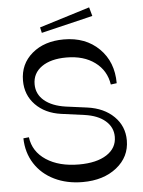

<svg xmlns="http://www.w3.org/2000/svg" viewBox="-58 -902 711 956"><g transform="rotate(-5 297.5 -424.0)"><path d="M316.9 7.8Q237.8 7.8 175.5 -22.5Q113.3 -52.7 77.9 -107.9Q42.5 -163.1 41 -234.9L68.8 -237.8Q78.1 -165.5 142.3 -123.3Q206.5 -81.1 306.2 -81.1Q394 -81.1 444.6 -113.8Q495.1 -146.5 495.1 -203.1Q495.1 -250.5 458 -282.7Q420.9 -314.9 354 -324.2L238.8 -339.8Q159.2 -351.1 111.6 -400.1Q64 -449.2 64 -521Q64 -604 125.2 -656Q186.5 -708 284.2 -708Q392.6 -708 460.2 -641.4Q527.8 -574.7 527.8 -467.8L498 -463.9Q487.3 -534.7 431.4 -575.9Q375.5 -617.2 289.1 -617.2Q210.9 -617.2 165.5 -585.2Q120.1 -553.2 120.1 -498Q120.1 -448.7 158.4 -416.3Q196.8 -383.8 265.1 -374L371.1 -359.9Q454.1 -348.6 503.7 -299.8Q553.2 -251 553.2 -180.2Q553.2 -97.7 487.1 -44.9Q420.9 7.8 316.9 7.8ZM178.2 -750 171.9 -777.8 423.8 -856 436 -812Z"/></g></svg>

Font: Ribes
Style: Regular
Weight: 400
Designer: Luigi Gorlero
Foundry: Collletttivo
Version: Version 2.100;Glyphs 3.2 (3217)